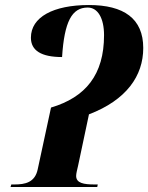

<svg xmlns="http://www.w3.org/2000/svg" viewBox="-20 -744 590 764"><path d="M22 0H367L369 -10H356C314 -10 283 -15 283 -44C283 -54 287 -68 291 -86L334 -289C483 -346 550 -442 550 -553C550 -670 473 -724 334 -724C192 -724 103 -676 103 -594C103 -543 144 -517 227 -517C236 -658 266 -714 329 -714C369 -714 394 -672 394 -604C394 -447 321 -357 183 -316L130 -70C119 -18 80 -10 38 -10H25Z"/></svg>

Font: Noto Serif Display
Style: Bold Italic
Weight: 700
Italic angle: -12°
Designer: Monotype Design Team
Foundry: Monotype Imaging Inc.
Version: Version 2.009